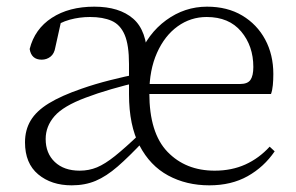

<svg xmlns="http://www.w3.org/2000/svg" viewBox="-20 -542 888 576"><path d="M195 14Q134 14 94.5 -19Q55 -52 55 -115Q55 -152 72 -180.5Q89 -209 126.5 -232Q164 -255 225 -276Q265 -290 310.5 -301.5Q356 -313 397 -321V-296Q357 -287 314 -274.5Q271 -262 237 -249Q170 -224 143.5 -193.5Q117 -163 117 -125Q117 -82 144.5 -56Q172 -30 219 -30Q247 -30 271 -40Q295 -50 325 -74Q355 -98 399 -140L415 -120H412Q367 -72 333 -42.5Q299 -13 267 0.5Q235 14 195 14ZM608 14Q539 14 484.5 -15.5Q430 -45 398.5 -105.5Q367 -166 367 -259V-350Q367 -407 354 -437.5Q341 -468 315 -479.5Q289 -491 250 -491Q219 -491 189.5 -483Q160 -475 128 -453L164 -481L146 -400Q143 -381 131.5 -372Q120 -363 105 -363Q74 -363 69 -395Q84 -455 135.5 -488.5Q187 -522 263 -522Q338 -522 379.5 -486Q421 -450 422 -368L396 -371Q423 -441 478.5 -481.5Q534 -522 601 -522Q662 -522 706.5 -495.5Q751 -469 775.5 -423.5Q800 -378 800 -320Q800 -302 798.5 -286.5Q797 -271 793 -260H393V-290H700Q723 -290 731.5 -302.5Q740 -315 740 -341Q740 -404 703.5 -447.5Q667 -491 600 -491Q552 -491 513 -463Q474 -435 451 -383.5Q428 -332 428 -263Q428 -143 482.5 -86.5Q537 -30 624 -30Q675 -30 716 -48.5Q757 -67 789 -102L804 -88Q772 -41 723 -13.5Q674 14 608 14Z"/></svg>

Font: Noto Serif JP ExtraLight
Style: Regular
Weight: 200
Designer: Ryoko NISHIZUKA  (kana & ideographs); Frank Grießhammer (Latin, Greek & Cyrillic); Wenlong ZHANG  (bopomofo); Sandoll Co
Foundry: Adobe
Version: Version 2.002-H1;hotconv 1.1.0;makeotfexe 2.6.0